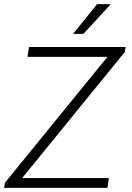

<svg xmlns="http://www.w3.org/2000/svg" viewBox="-29 -915 644 935"><path d="M327 -750H377L508 -892L509 -895H444ZM-9 0H494L501 -48H79L579 -662L583 -686H112L105 -638H494L-5 -25Z"/></svg>

Font: Chivo Light
Style: Italic
Weight: 300
Italic angle: -8°
Designer: Hector Gatti
Foundry: Omnibus-Type
Version: Version 1.003;PS 001.003;hotconv 1.0.70;makeotf.lib2.5.58329